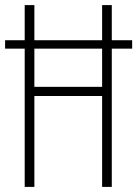

<svg xmlns="http://www.w3.org/2000/svg" viewBox="-20 -734 539 754"><path d="M77 0H115V-357H381V0H419V-543H499V-576H419V-714H381V-576H115V-714H77V-576H0V-543H77ZM115 -393V-543H381V-393Z"/></svg>

Font: Noto Sans Georgian ExtraCondensed ExtraLight
Style: Regular
Weight: 200
Width: 2
Designer: Monotype Design Team, Akaki Razmadze
Foundry: Google LLC
Version: Version 2.005